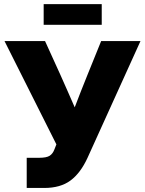

<svg xmlns="http://www.w3.org/2000/svg" viewBox="-20 -931 718 951"><path d="M112.3 0V-149.4H172.9Q210.9 -149.4 226.3 -159.7Q241.7 -169.9 249.5 -190.9L259.3 -215.8L2.4 -727.5H203.1L278.8 -561Q297.4 -520 314.9 -479.7Q332.5 -439.5 350.1 -399.4Q365.2 -439.5 381.1 -479.7Q397 -520 413.6 -561L481 -727.5H675.8L413.6 -149.4Q378.9 -73.7 329.1 -36.9Q279.3 0 199.2 0ZM483.9 -910.6V-808.1H196.3V-910.6Z"/></svg>

Font: Inter Display ExtraBold
Style: Regular
Weight: 800
Designer: Rasmus Andersson
Foundry: rsms
Version: Version 4.000;git-a52131595